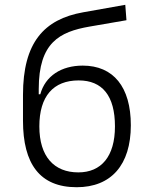

<svg xmlns="http://www.w3.org/2000/svg" viewBox="-20 -761 626 791"><path d="M295.9 10.3C437.5 10.3 519 -81.1 519 -245.1C519 -403.3 446.8 -490.7 320.8 -490.7C232.4 -490.7 166.5 -447.8 146 -372.6H139.6V-394C139.6 -585.4 225.1 -629.9 348.6 -651.4L501 -677.7L496.1 -741.2L322.8 -710.4C160.6 -681.6 74.7 -585 74.7 -370.1V-263.7C74.7 -85.9 144 10.3 295.9 10.3ZM302.7 -50.8C202.6 -50.8 142.1 -116.2 142.1 -240.2C142.1 -364.7 199.7 -429.7 304.2 -429.7C401.4 -429.7 453.6 -366.7 453.6 -240.2C453.6 -116.2 397 -50.8 302.7 -50.8Z"/></svg>

Font: Cascadia Mono NF Light
Style: Regular
Weight: 300
Monospace: yes
Designer: Aaron Bell
Foundry: Saja Typeworks
Version: Version 2404.023